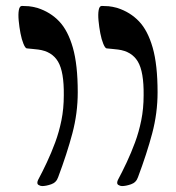

<svg xmlns="http://www.w3.org/2000/svg" viewBox="-20 -624 592 647"><path d="M391 3Q385 3 378.5 -1Q372 -5 377 -17Q392 -45 407 -77Q422 -109 435 -144Q448 -179 456 -218.5Q464 -258 464 -303Q465 -382 444.5 -416.5Q424 -451 378 -457Q369 -458 359.5 -459Q350 -460 339 -461Q334 -462 328 -476.5Q322 -491 318 -512Q314 -533 312 -554.5Q310 -576 312.5 -590Q315 -604 323 -604Q334 -604 346 -603Q358 -602 376 -597Q419 -583 448.5 -552Q478 -521 494.5 -463.5Q511 -406 511 -313Q511 -243 493 -175Q475 -107 445 -27Q439 -9 421.5 -3Q404 3 391 3ZM122 3Q116 3 109.5 -1Q103 -5 108 -17Q123 -45 138 -77Q153 -109 166 -144Q179 -179 187 -218.5Q195 -258 195 -303Q196 -382 175.5 -416.5Q155 -451 109 -457Q100 -458 90.5 -459Q81 -460 70 -461Q65 -462 59 -476.5Q53 -491 49 -512Q45 -533 43 -554.5Q41 -576 43.5 -590Q46 -604 54 -604Q65 -604 77 -603Q89 -602 107 -597Q150 -583 179.5 -552Q209 -521 225.5 -463.5Q242 -406 242 -313Q242 -243 224 -175Q206 -107 176 -27Q170 -9 152.5 -3Q135 3 122 3Z"/></svg>

Font: Noto Rashi Hebrew Medium
Style: Regular
Weight: 500
Version: Version 1.006